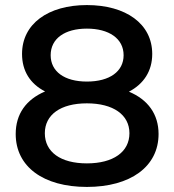

<svg xmlns="http://www.w3.org/2000/svg" viewBox="-20 -729 688 758"><path d="M323 -84C219 -84 157 -129 157 -203C157 -276 219 -321 323 -321C427 -321 491 -276 491 -203C491 -129 427 -84 323 -84ZM323 -407C234 -407 180 -447 180 -511C180 -577 236 -616 323 -616C410 -616 468 -577 468 -511C468 -447 413 -407 323 -407ZM489 -367C548 -398 581 -449 581 -516C581 -635 477 -709 323 -709C170 -709 67 -635 67 -516C67 -449 99 -398 158 -368C83 -336 42 -279 42 -200C42 -71 151 9 323 9C495 9 606 -71 606 -200C606 -278 564 -336 489 -367Z"/></svg>

Font: Montserrat-Alt1 SemBd
Style: Regular
Weight: 600
Designer: Differentunic
Foundry: Differentunic
Version: Version 7.222